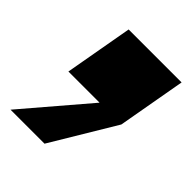

<svg xmlns="http://www.w3.org/2000/svg" viewBox="-125 -268 523 523"><g transform="rotate(45 137.0 -6.0)"><path d="M71 -197H275L240 0L129 185H-2L156 0H36Z"/></g></svg>

Font: Overused Grotesk Black
Style: Italic
Weight: 900
Italic angle: -10°
Version: Version 0.003